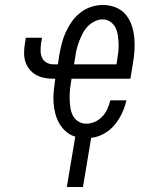

<svg xmlns="http://www.w3.org/2000/svg" viewBox="-20 -548 640 773"><path d="M249 205 283 2Q262 -4 245.5 -18.5Q229 -33 218.5 -51.5Q208 -70 202.5 -91.5Q197 -113 195.5 -135.5Q194 -158 196.5 -181.5Q199 -205 202 -228L203 -231H195Q176 -231 158 -234.5Q140 -238 125 -246.5Q110 -255 99 -268.5Q88 -282 82.5 -298.5Q77 -315 77 -334Q77 -353 80 -371L84 -396H149L145 -371Q143 -356 143.5 -341.5Q144 -327 149.5 -315Q155 -303 167.5 -296Q180 -289 195 -289H213L219 -328Q223 -351 229 -374Q235 -397 245 -419Q255 -441 269.5 -461.5Q284 -482 304 -497.5Q324 -513 347.5 -520.5Q371 -528 394 -528Q421 -528 445 -518.5Q469 -509 485 -490.5Q501 -472 509.5 -448Q518 -424 520.5 -398Q523 -372 521.5 -345.5Q520 -319 515 -292L505 -231H268L266 -218Q263 -201 261.5 -183.5Q260 -166 260.5 -148.5Q261 -131 263.5 -114Q266 -97 273.5 -82.5Q281 -68 295.5 -59Q310 -50 327 -50Q345 -50 362 -57.5Q379 -65 392 -79Q405 -93 412.5 -110Q420 -127 424 -144H489Q483 -118 471.5 -93Q460 -68 442 -46Q424 -24 399 -10Q374 4 347 7L314 205ZM278 -289H449L451 -302Q454 -319 456 -336.5Q458 -354 457.5 -371Q457 -388 454.5 -405Q452 -422 445 -436.5Q438 -451 424 -460.5Q410 -470 393 -470Q377 -470 361 -462Q345 -454 333 -441.5Q321 -429 313 -413.5Q305 -398 299 -382.5Q293 -367 289 -351Q285 -335 283 -318Z"/></svg>

Font: Iosevka SS04 Lt Ex Obl
Style: Regular
Weight: 300
Width: 7
Italic angle: -9°
Monospace: yes
Designer: Belleve Invis
Foundry: Belleve Invis
Version: Version 19.0.0; ttfautohint (v1.8.4)